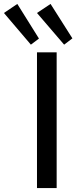

<svg xmlns="http://www.w3.org/2000/svg" viewBox="-104 -956 392 976"><path d="M184 -690V0H84V-690ZM153 -936 264 -761 222 -729 84 -890ZM-16 -936 94 -760 53 -729 -84 -890Z"/></svg>

Font: Exo 2 Medium
Style: Regular
Weight: 500
Designer: Natanael Gama
Foundry: Natanael Gama
Version: Version 2.010